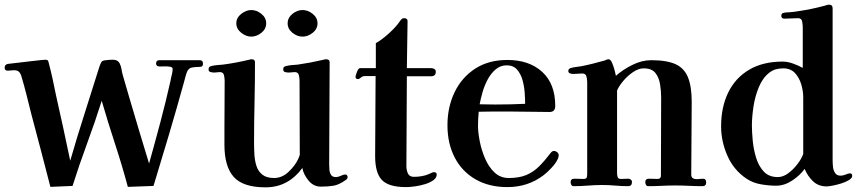

<svg xmlns="http://www.w3.org/2000/svg" viewBox="-21 -796 3676 823"><path d="M849 -524Q849 -512 842.5 -510.5Q836 -509 828 -509Q815 -509 801.5 -506.5Q788 -504 781 -489Q777 -479 774 -467.5Q771 -456 768 -445Q737 -333 704 -221.5Q671 -110 637 1L527 5Q502 -88 472 -179.5Q442 -271 415 -364Q386 -272 352.5 -181.5Q319 -91 290 1L195 5Q175 -73 154.5 -151Q134 -229 113 -308Q103 -348 93 -388Q83 -428 71 -468Q67 -482 60 -488.5Q53 -495 39 -495Q32 -495 25.5 -494Q19 -493 12 -493Q-1 -493 -1 -506Q-1 -519 12 -522Q13 -522 29 -524Q45 -526 68 -528.5Q91 -531 114.5 -534Q138 -537 155 -538.5Q172 -540 174 -540Q182 -540 184.5 -536Q187 -532 188 -526Q197 -492 204.5 -457.5Q212 -423 219 -388Q235 -318 250 -248Q265 -178 280 -107Q309 -208 341.5 -309Q374 -410 405 -510Q410 -524 414 -530.5Q418 -537 434 -538Q441 -539 448.5 -539.5Q456 -540 463 -540Q485 -540 493 -522Q498 -511 500 -498.5Q502 -486 505 -475Q512 -452 518.5 -428.5Q525 -405 532 -382Q553 -310 574.5 -238.5Q596 -167 618 -95Q643 -184 666.5 -272.5Q690 -361 710 -450Q712 -463 715.5 -475.5Q719 -488 719 -501Q719 -508 707.5 -510Q696 -512 682.5 -511.5Q669 -511 664 -511Q648 -511 648 -524Q648 -538 662 -538H835Q849 -538 849 -524Z M1469 -37Q1469 -29 1459 -23Q1432 -4 1409 0Q1386 4 1354 4Q1323 4 1301.5 -22Q1280 -48 1275 -76Q1246 -36 1206.5 -14.5Q1167 7 1117 7Q1021 7 981 -37.5Q941 -82 941 -176V-243Q941 -295 941.5 -346.5Q942 -398 942 -450Q942 -461 939 -474Q936 -487 921 -487Q915 -487 909.5 -486Q904 -485 898 -485Q891 -485 882 -487Q873 -489 873 -498Q873 -506 876.5 -509Q880 -512 886 -513Q897 -516 910 -517Q923 -518 934 -519Q989 -526 1047 -540Q1053 -542 1058 -542Q1072 -542 1072 -529Q1072 -443 1070 -356.5Q1068 -270 1068 -184Q1068 -160 1069.5 -133.5Q1071 -107 1078.5 -84Q1086 -61 1104 -47Q1122 -33 1154 -33Q1188 -33 1216 -59.5Q1244 -86 1257 -114Q1258 -116 1261 -123.5Q1264 -131 1264 -132Q1264 -212 1263.5 -291.5Q1263 -371 1263 -450Q1263 -461 1260 -474Q1257 -487 1242 -487Q1236 -487 1230 -486Q1224 -485 1217 -485Q1210 -485 1201.5 -487Q1193 -489 1193 -498Q1193 -506 1196.5 -509Q1200 -512 1206 -513Q1217 -516 1230 -517Q1243 -518 1255 -519Q1311 -527 1366 -540Q1369 -541 1371.5 -541.5Q1374 -542 1377 -542Q1392 -542 1392 -529Q1392 -420 1391 -310.5Q1390 -201 1390 -91Q1390 -81 1391 -68.5Q1392 -56 1398 -46.5Q1404 -37 1418 -37Q1429 -37 1440 -42.5Q1451 -48 1459 -48Q1464 -48 1466.5 -44.5Q1469 -41 1469 -37ZM1120 -696Q1120 -672 1099.5 -655.5Q1079 -639 1056 -639Q1034 -639 1013 -655.5Q992 -672 992 -696Q992 -720 1013 -736.5Q1034 -753 1056 -753Q1079 -753 1099.5 -736.5Q1120 -720 1120 -696ZM1340 -696Q1340 -672 1319.5 -655.5Q1299 -639 1276 -639Q1253 -639 1232.5 -655.5Q1212 -672 1212 -696Q1212 -720 1232.5 -736.5Q1253 -753 1276 -753Q1299 -753 1319.5 -736.5Q1340 -720 1340 -696Z M1851 -48Q1851 -34 1836.5 -23.5Q1822 -13 1800.5 -6.5Q1779 0 1757 3Q1735 6 1720 6Q1645 6 1616 -24.5Q1587 -55 1587 -126Q1587 -212 1588 -298Q1589 -384 1589 -470H1543Q1533 -470 1526 -463.5Q1519 -457 1513 -457Q1503 -457 1503 -467Q1503 -471 1507 -482Q1511 -493 1513 -496Q1516 -502 1519 -503Q1522 -504 1528 -504H1590V-611Q1615 -625 1645 -652Q1675 -679 1691 -702Q1694 -707 1699 -712.5Q1704 -718 1711 -718Q1727 -718 1726 -704L1723 -504H1826Q1834 -504 1840.5 -500.5Q1847 -497 1847 -488Q1847 -469 1826 -469H1723L1721 -83Q1721 -67 1727.5 -52.5Q1734 -38 1753 -38Q1770 -38 1787.5 -41Q1805 -44 1820 -51Q1825 -53 1829.5 -55.5Q1834 -58 1839 -58Q1851 -58 1851 -48Z M2230 -351Q2230 -371 2228 -399Q2226 -427 2218.5 -453.5Q2211 -480 2195 -498Q2179 -516 2151 -516Q2124 -516 2103.5 -498.5Q2083 -481 2069 -454.5Q2055 -428 2047 -399.5Q2039 -371 2035 -349Q2052 -349 2068.5 -348.5Q2085 -348 2101 -348Q2166 -348 2230 -351ZM2374 -130Q2374 -127 2372.5 -121.5Q2371 -116 2369 -113Q2362 -97 2343 -76.5Q2324 -56 2309 -45Q2242 6 2154 6Q2075 6 2017 -27.5Q1959 -61 1928 -121Q1897 -181 1897 -259Q1897 -337 1927.5 -400.5Q1958 -464 2015.5 -501.5Q2073 -539 2154 -539Q2247 -539 2303 -488Q2359 -437 2359 -342Q2359 -316 2335 -316Q2291 -316 2247 -317Q2203 -318 2159 -318Q2127 -318 2095 -318Q2063 -318 2031 -317Q2028 -287 2028 -256Q2028 -228 2035.5 -190Q2043 -152 2058.5 -116Q2074 -80 2099 -56.5Q2124 -33 2160 -33Q2205 -33 2235.5 -46Q2266 -59 2290 -83Q2314 -107 2339 -140Q2342 -144 2345.5 -146.5Q2349 -149 2354 -149Q2361 -149 2367.5 -143.5Q2374 -138 2374 -130Z M3006 -14Q3006 2 2990 2Q2961 2 2931.5 0.5Q2902 -1 2873 -1Q2845 -1 2816 0.5Q2787 2 2758 2Q2751 2 2748 -3.5Q2745 -9 2745 -15Q2745 -30 2761 -30Q2770 -30 2779 -29.5Q2788 -29 2797 -29Q2812 -29 2812 -42Q2812 -126 2812.5 -210Q2813 -294 2813 -378Q2813 -405 2808.5 -434Q2804 -463 2788.5 -483Q2773 -503 2738 -503Q2716 -503 2692.5 -487Q2669 -471 2650.5 -449Q2632 -427 2624 -408V-54Q2624 -45 2626.5 -37Q2629 -29 2640 -29Q2648 -29 2656.5 -29.5Q2665 -30 2673 -30Q2678 -30 2683 -26Q2688 -22 2688 -17Q2688 2 2672 2Q2644 2 2616.5 -0.5Q2589 -3 2560 -3Q2530 -3 2499.5 -0.5Q2469 2 2438 2Q2431 2 2428 -3.5Q2425 -9 2425 -15Q2425 -30 2441 -30Q2450 -30 2459 -29.5Q2468 -29 2478 -29Q2492 -29 2494 -35Q2496 -41 2496 -54V-199Q2496 -260 2496 -321Q2496 -382 2496 -443Q2496 -454 2493 -467.5Q2490 -481 2475 -481Q2465 -481 2455.5 -480Q2446 -479 2436 -479Q2430 -479 2422.5 -481.5Q2415 -484 2415 -492Q2415 -498 2419 -501Q2423 -504 2428 -505Q2438 -508 2449 -509Q2460 -510 2470 -512Q2496 -517 2521.5 -523.5Q2547 -530 2572 -537Q2576 -539 2580 -540.5Q2584 -542 2588 -542Q2596 -542 2602.5 -527Q2609 -512 2613.5 -495Q2618 -478 2619 -471Q2648 -497 2689 -517.5Q2730 -538 2770 -538Q2837 -538 2874.5 -521Q2912 -504 2928 -464.5Q2944 -425 2944 -359Q2944 -281 2943 -203Q2942 -125 2942 -47Q2942 -37 2948.5 -32.5Q2955 -28 2965 -28Q2972 -28 2978.5 -29Q2985 -30 2992 -30Q3006 -30 3006 -14Z M3422 -380Q3422 -406 3413.5 -434.5Q3405 -463 3386.5 -483Q3368 -503 3336 -503Q3320 -503 3305 -499Q3290 -495 3276 -484Q3248 -462 3231.5 -422Q3215 -382 3208.5 -337.5Q3202 -293 3202 -259Q3202 -231 3205.5 -193.5Q3209 -156 3220 -120Q3231 -84 3253 -60.5Q3275 -37 3313 -37Q3336 -37 3358 -53.5Q3380 -70 3397.5 -93Q3415 -116 3422 -136ZM3632 -42Q3632 -33 3618.5 -24.5Q3605 -16 3586 -10Q3567 -4 3549 -0.5Q3531 3 3523 3Q3487 3 3464 -19Q3441 -41 3428 -72Q3408 -44 3374.5 -22Q3341 0 3306 0Q3275 0 3240.5 -6Q3206 -12 3179 -30Q3124 -67 3097 -128.5Q3070 -190 3070 -254Q3070 -337 3100.5 -399.5Q3131 -462 3190 -497Q3249 -532 3334 -532Q3355 -532 3378.5 -523.5Q3402 -515 3420 -505V-678Q3420 -689 3417.5 -703.5Q3415 -718 3400 -718Q3385 -718 3370.5 -717Q3356 -716 3342 -716Q3328 -716 3328 -728Q3328 -740 3339 -741Q3347 -743 3355 -743Q3363 -743 3370 -744Q3389 -746 3407 -749Q3425 -752 3443 -755Q3462 -759 3480 -763Q3498 -767 3516 -772Q3521 -774 3525 -775Q3529 -776 3533 -776Q3548 -776 3548 -760V-109Q3548 -97 3549.5 -81.5Q3551 -66 3558.5 -54.5Q3566 -43 3582 -43Q3593 -43 3604.5 -48Q3616 -53 3623 -53Q3628 -53 3630 -49.5Q3632 -46 3632 -42Z"/></svg>

Font: Kaisei HarunoUmi
Style: Bold
Weight: 700
Designer: Font-Kai, 金井和夫
Foundry: KAZUO KANAI
Version: Version 5.003